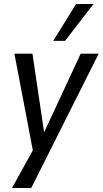

<svg xmlns="http://www.w3.org/2000/svg" viewBox="-20 -759 513 959"><path d="M40 180 150 -19V24L52 -491H142L203 -80H192L383 -491H473L136 180ZM246 -555 360 -739H447L305 -555Z"/></svg>

Font: Nunito Sans 10pt Condensed Medium
Style: Italic
Weight: 500
Width: 3
Italic angle: -9°
Designer: Vernon Adams
Foundry: Vernon Adams
Version: Version 3.101;gftools[0.9.27]